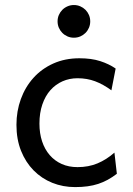

<svg xmlns="http://www.w3.org/2000/svg" viewBox="-20 -743 538 775"><path d="M451.7 -41.5Q433.1 -27.3 414.8 -17.3Q396.5 -7.3 376.5 -0.7Q356.4 5.9 333.5 9Q310.5 12.2 283.2 12.2Q233.9 12.2 190.9 -5.1Q147.9 -22.5 115.7 -55.2Q83.5 -87.9 64.9 -134.3Q46.4 -180.7 46.4 -239.3Q46.4 -294.4 64.2 -343.3Q82 -392.1 115 -428.7Q147.9 -465.3 195.1 -486.6Q242.2 -507.8 300.3 -507.8Q349.1 -507.8 384.5 -496.3Q419.9 -484.9 446.8 -466.3L429.7 -378.4Q396.5 -402.8 363.8 -415Q331.1 -427.2 293 -427.2Q260.3 -427.2 232.2 -414.8Q204.1 -402.3 183.3 -378.9Q162.6 -355.5 150.9 -321.3Q139.2 -287.1 139.2 -244.1Q139.2 -204.6 149.9 -172.4Q160.6 -140.1 180.7 -116.9Q200.7 -93.8 229 -81.1Q257.3 -68.4 293 -68.4Q337.4 -68.4 373.5 -83.5Q409.7 -98.6 441.9 -127ZM212.4 -656.7Q212.4 -670.4 217.5 -682.4Q222.7 -694.3 231.7 -703.4Q240.7 -712.4 252.7 -717.5Q264.6 -722.7 278.3 -722.7Q292 -722.7 304 -717.5Q315.9 -712.4 325 -703.4Q334 -694.3 339.1 -682.4Q344.2 -670.4 344.2 -656.7Q344.2 -643.1 339.1 -631.1Q334 -619.1 325 -610.1Q315.9 -601.1 304 -595.9Q292 -590.8 278.3 -590.8Q264.6 -590.8 252.7 -595.9Q240.7 -601.1 231.7 -610.1Q222.7 -619.1 217.5 -631.1Q212.4 -643.1 212.4 -656.7Z"/></svg>

Font: Andika New Basic
Style: Regular
Weight: 400
Designer: Victor Gaultney, Annie Olsen, Julie Remington, Don Collingsworth, Eric Hays
Foundry: SIL International
Version: Version 5.500